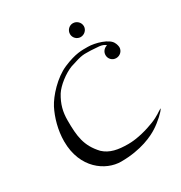

<svg xmlns="http://www.w3.org/2000/svg" viewBox="-185 -937 1010 1070"><g transform="rotate(-30 320.0 -401.5)"><path d="M482.4 -757.8C482.4 -782.7 461.4 -802.7 437 -802.7C413.1 -802.7 393.1 -782.7 393.1 -757.8C393.1 -733.9 413.1 -713.9 437 -713.9C461.4 -713.9 482.4 -733.9 482.4 -757.8ZM448.2 -621.1C483.9 -617.2 520 -622.1 541 -601.1C521 -596.2 505.9 -579.1 505.9 -557.1C505.9 -533.2 524.9 -513.2 549.8 -513.2C575.2 -513.2 595.2 -533.2 595.2 -557.1C595.2 -564.9 590.8 -581.1 586.9 -586.9C571.8 -624 488.8 -647 443.8 -647C405.8 -647 367.2 -649.9 285.2 -615.2C211.9 -584 141.1 -505.9 113.8 -453.1C86.9 -399.9 65.9 -329.1 65.9 -255.9C65.9 -83 187 0 285.2 0C415 0 498 -42 533.2 -64.9C570.8 -88.9 617.2 -130.9 624 -147.9C605 -138.2 585.9 -120.1 540 -102.1C497.1 -85 429.2 -64.9 369.1 -64.9C304.2 -64.9 252.9 -74.2 213.9 -110.8C147.9 -181.2 141.1 -247.1 141.1 -348.1C141.1 -401.9 151.9 -446.8 183.1 -498C207 -535.2 264.2 -580.1 312 -598.1C399.9 -627 398.9 -621.1 448.2 -621.1Z"/></g></svg>

Font: Pierce
Style: Roman
Weight: 500
Version: Version 0.2.0